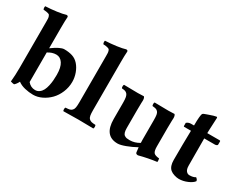

<svg xmlns="http://www.w3.org/2000/svg" viewBox="-83 -1133 1988 1581"><g transform="rotate(30 911.0 -342.5)"><path d="M74.2 -127V-564.9Q74.2 -583.5 73.7 -594Q73.2 -604.5 70.1 -613.5Q66.9 -622.6 64 -626.5Q61 -630.4 51.3 -633.5Q41.5 -636.7 33 -637.7Q24.4 -638.7 5.9 -640.1Q-1.5 -653.3 2.9 -671.9Q56.2 -674.3 109.6 -681.6Q163.1 -689 190.9 -698.2Q207 -698.2 207 -685.1Q204.1 -647.9 204.1 -583V-388.2Q280.3 -443.8 316.9 -443.8Q360.8 -443.8 394.8 -432.9Q428.7 -421.9 454.1 -393.1Q478.5 -365.2 493.2 -325.2Q507.8 -285.2 507.8 -243.2Q507.8 -191.4 487.8 -143.6Q467.8 -95.7 435.5 -62.7Q403.3 -29.8 362.3 -10Q321.3 9.8 279.8 9.8Q240.7 9.8 200.7 0.2Q160.6 -9.3 133.8 -29.8Q120.6 -2.4 102.1 13.2Q90.8 13.2 67.9 5.9Q74.2 -56.2 74.2 -127ZM204.1 -348.1V-66.9Q232.9 -32.2 274.9 -32.2Q297.4 -32.2 314.7 -45.2Q332 -58.1 342 -77.9Q352.1 -97.7 358.2 -125.2Q364.3 -152.8 366.2 -177.7Q368.2 -202.6 368.2 -230Q368.2 -300.8 344.5 -336.9Q320.8 -373 282.2 -373Q242.7 -373 204.1 -348.1Z M642.1 -127V-564.9Q642.1 -584 641.6 -594.2Q641.1 -604.5 638.2 -613.8Q635.3 -623 632.1 -626.7Q628.9 -630.4 619.4 -633.5Q609.9 -636.7 601.3 -637.7Q592.8 -638.7 574.2 -640.1Q566.4 -653.8 570.8 -671.9Q624 -674.3 677.5 -681.6Q731 -689 758.8 -698.2Q774.9 -698.2 774.9 -685.1Q772 -647.9 772 -583V-127Q772 -95.2 775.1 -77.4Q778.3 -59.6 788.1 -49.6Q797.9 -39.6 810.8 -36.4Q823.7 -33.2 849.1 -32.2Q853.5 -27.8 853.5 -15.1Q853.5 -2.4 849.1 2Q763.2 0 707 0Q648.9 0 564.9 2Q560.5 -2.4 560.5 -15.1Q560.5 -27.8 564.9 -32.2Q590.3 -33.2 603.3 -36.4Q616.2 -39.6 626 -49.6Q635.7 -59.6 638.9 -77.4Q642.1 -95.2 642.1 -127Z M1376.5 -132.8Q1376.5 -89.4 1388.9 -74Q1401.4 -58.6 1441.9 -55.2Q1443.4 -50.3 1444.3 -39.1Q1445.3 -27.8 1443.8 -22.9Q1362.8 -12.7 1277.8 9.8Q1256.3 9.8 1254.9 -6.8Q1252.4 -25.4 1250 -50.8Q1205.1 -25.9 1157.5 -8.1Q1109.9 9.8 1083.5 9.8Q955.6 9.8 955.6 -149.9V-306.2Q955.6 -337.4 951.9 -356.2Q948.2 -375 939 -384.8Q929.7 -394.5 918.7 -397.7Q907.7 -400.9 888.7 -401.9Q884.3 -406.2 884.3 -418.9Q884.3 -431.6 888.7 -436Q974.6 -434.1 1020.5 -434.1Q1041.5 -434.1 1077.6 -436Q1087.9 -425.8 1087.9 -401.9Q1087.9 -397.5 1086.9 -376.5Q1085.9 -355.5 1085.9 -306.2V-139.2Q1085.9 -113.8 1090.8 -97.9Q1095.7 -82 1106.4 -75Q1117.2 -67.9 1127.7 -65.9Q1138.2 -64 1155.8 -64Q1203.6 -64 1247.6 -90.8Q1246.6 -111.3 1246.6 -120.6V-306.2Q1246.6 -337.9 1243.7 -356Q1240.7 -374 1231.7 -383.8Q1222.7 -393.6 1211.9 -396.7Q1201.2 -399.9 1179.7 -401.9Q1175.3 -406.2 1175.3 -418.9Q1175.3 -431.6 1179.7 -436Q1265.6 -434.1 1311.5 -434.1Q1332.5 -434.1 1368.7 -436Q1378.9 -425.8 1378.9 -401.9Q1378.9 -397.5 1377.7 -376.5Q1376.5 -355.5 1376.5 -306.2Z M1527.3 -434.1H1555.2Q1555.2 -534.7 1566.4 -549.8Q1569.3 -553.7 1578.4 -557.6Q1587.4 -561.5 1600.3 -565.7Q1613.3 -569.8 1619.1 -572.3Q1631.3 -577.1 1652.8 -583.5Q1674.3 -589.8 1679.7 -589.8Q1687.5 -589.8 1687.5 -581.1Q1684.1 -534.2 1682.1 -467.8L1681.2 -434.1H1798.3Q1806.2 -434.1 1806.2 -428.2V-397Q1806.2 -391.1 1798.3 -387.5Q1790.5 -383.8 1782.2 -383.8H1681.2Q1681.2 -327.6 1681.6 -236.6Q1682.1 -145.5 1682.1 -127Q1682.1 -92.3 1695.1 -76.2Q1708 -60.1 1726.6 -60.1Q1764.2 -60.1 1783.2 -74.2Q1793 -66.4 1797.1 -60.5Q1801.3 -54.7 1801.3 -45.9Q1785.6 -24.4 1745.6 -7.3Q1705.6 9.8 1665.5 9.8Q1646 9.8 1622.1 2.4Q1598.1 -4.9 1582.5 -18.1Q1552.2 -44.4 1552.2 -105Q1552.2 -263.2 1555.2 -383.8H1490.2Q1485.4 -383.8 1485.4 -390.1V-418.9Q1502.4 -434.1 1527.3 -434.1Z"/></g></svg>

Font: Linux Libertine G
Style: Bold
Weight: 700
Designer: Philipp H. Poll
Foundry: Philipp H. Poll
Version: Version 5.0.3